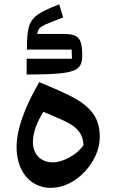

<svg xmlns="http://www.w3.org/2000/svg" viewBox="-20 -823 538 904"><path d="M258.8 -802.7C210.4 -784.2 176.8 -767.6 156.7 -753.4C136.7 -739.3 123 -720.2 116.2 -697.3C109.4 -674.3 106.4 -638.2 106.9 -589.4H317.4L318.8 -546.4H105.5V-472.2L152.3 -472.7C213.4 -473.1 259.3 -476.1 289.1 -481C348.6 -490.7 367.2 -511.7 367.2 -560.1C367.2 -588.4 364.7 -609.9 359.9 -624.5C350.1 -653.3 327.6 -663.1 280.3 -663.1H155.3C157.2 -674.3 160.6 -683.1 165 -689C169.4 -694.3 179.7 -700.7 194.8 -708C210 -714.8 237.8 -725.6 277.3 -740.7ZM218.8 61.5C256.8 61.5 293.9 49.8 329.6 26.9C365.2 3.4 394 -26.9 416.5 -64.5C438.5 -101.6 449.7 -139.6 449.7 -179.2C449.7 -222.7 439.5 -258.3 418.9 -287.1C398.4 -315.4 369.1 -339.8 331.1 -360.8C292.5 -381.8 237.3 -406.7 164.6 -436C93.8 -314 58.1 -211.9 58.1 -129.9C58.1 -16.1 123.5 61.5 218.8 61.5ZM373 -138.7C356 -115.7 334 -96.7 306.2 -81.5C278.3 -66.4 252.4 -58.6 228.5 -58.6C171.4 -58.6 134.8 -98.1 134.8 -153.8C134.8 -201.2 157.2 -253.9 184.1 -296.4L221.7 -280.8C257.3 -266.1 284.7 -253.4 304.7 -242.7C343.8 -221.2 372.6 -189 373 -138.7Z"/></svg>

Font: SG Kara
Style: Regular
Weight: 400
Designer: Damoon Khanjanzadeh
Version: Version 1.000